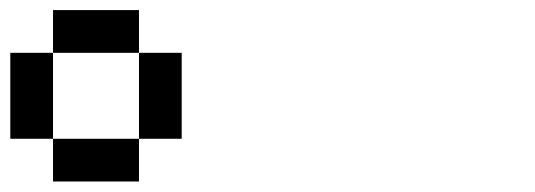

<svg xmlns="http://www.w3.org/2000/svg" viewBox="-20 -879 1040 373"><path d="M0 -609.4V-776.4H83V-859.4H250V-776.4H333V-609.4H250V-776.4H83V-609.4H250V-526.4H83V-609.4Z"/></svg>

Font: KH Dot Kodenmachou 12
Style: Regular
Weight: 400
Designer: Original version for X68000 by Keitarou Hiraki (http://hp.vector.co.jp/authors/VA000874/) / TrueType conversion by Homem
Version: Version 1.00.20150527